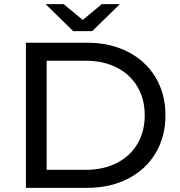

<svg xmlns="http://www.w3.org/2000/svg" viewBox="-20 -906 866 926"><path d="M105 -700H400Q511 -700 597 -656Q683 -612 730.5 -532.5Q778 -453 778 -350Q778 -247 730.5 -167.5Q683 -88 597 -44Q511 0 400 0H105ZM394 -87Q479 -87 543.5 -120Q608 -153 643 -212.5Q678 -272 678 -350Q678 -428 643 -487.5Q608 -547 543.5 -580Q479 -613 394 -613H205V-87ZM558 -886 425 -756H333L200 -886H287L379 -810L471 -886Z"/></svg>

Font: Idrija
Style: Regular
Weight: 500
Designer: Julieta Ulanovsky
Foundry: Julieta Ulanovsky
Version: Version 7.200